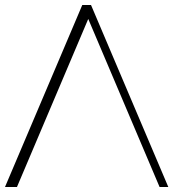

<svg xmlns="http://www.w3.org/2000/svg" viewBox="-20 -750 695 770"><path d="M345 -730 655 0H620L325 -695L339 -686L48 0H0L310 -730Z"/></svg>

Font: Savate ExtraLight
Style: Regular
Weight: 200
Designer: Max Esnée
Foundry: Plomb Type
Version: Version 2.000